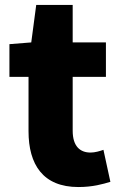

<svg xmlns="http://www.w3.org/2000/svg" viewBox="-20 -740 485 774"><path d="M296 14C354 14 395 2 425 -7L397 -136C383 -131 363 -125 345 -125C303 -125 273 -150 273 -213V-430H407V-569H273V-720H126L106 -569L18 -562V-430H95V-211C95 -77 153 14 296 14Z"/></svg>

Font: Noto Sans HK Black
Style: Regular
Weight: 900
Designer: Ryoko NISHIZUKA 西塚涼子 (kana, bopomofo & ideographs); Paul D. Hunt (Latin, Greek & Cyrillic); Sandoll Communications 산돌커뮤니
Foundry: Adobe
Version: Version 2.004;hotconv 1.0.118;makeotfexe 2.5.65603